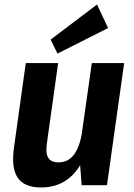

<svg xmlns="http://www.w3.org/2000/svg" viewBox="-20 -819 592 849"><path d="M187 -183Q181 -141 193.5 -121Q206 -101 239 -101Q282 -101 308 -136.5Q334 -172 344 -241L397 -310L390 -261Q371 -128 313.5 -59Q256 10 162 10Q87 10 58 -33.5Q29 -77 42 -168L94 -540H237ZM453 0H341L330 -146L386 -540H529ZM458 -695 234 -582 204 -644 409 -799Z"/></svg>

Font: Pathway Extreme Condensed
Style: Bold Italic
Weight: 700
Width: 3
Italic angle: -8°
Version: Version 1.001;gftools[0.9.26]